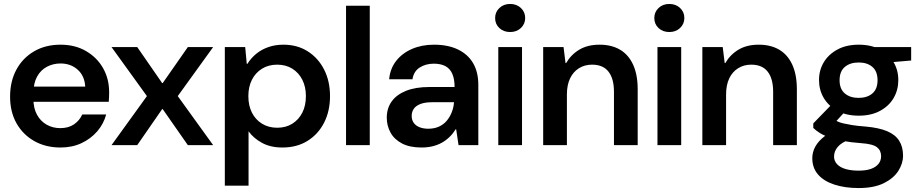

<svg xmlns="http://www.w3.org/2000/svg" viewBox="-20 -734 4658 971"><path d="M286 12Q211 12 153.5 -20.5Q96 -53 63.5 -110.5Q31 -168 31 -245Q31 -323 63 -382Q95 -441 152.5 -474.5Q210 -508 286 -508Q360 -508 415.5 -475.5Q471 -443 501.5 -389Q532 -335 532 -267Q532 -257 531.5 -245Q531 -233 530 -219H118V-296H411Q408 -350 373 -381.5Q338 -413 286 -413Q249 -413 217.5 -396.5Q186 -380 167.5 -346.5Q149 -313 149 -262V-233Q149 -187 167 -154Q185 -121 216 -103.5Q247 -86 285 -86Q326 -86 354 -105Q382 -124 396 -155H517Q504 -107 471.5 -69.5Q439 -32 392 -10Q345 12 286 12Z M544 0 723 -248 544 -496H674L800 -314H803L930 -496H1058L879 -248L1058 0H930L803 -182H800L674 0Z M1117 205V-496H1220L1228 -411H1231Q1250 -441 1276.5 -462.5Q1303 -484 1337.5 -496Q1372 -508 1413 -508Q1484 -508 1537 -474Q1590 -440 1619.5 -381.5Q1649 -323 1649 -248Q1649 -173 1619.5 -114.5Q1590 -56 1536 -22Q1482 12 1408 12Q1348 12 1305 -11.5Q1262 -35 1237 -70V205ZM1382 -88Q1426 -88 1458.5 -108.5Q1491 -129 1509 -164.5Q1527 -200 1527 -248Q1527 -295 1509 -330.5Q1491 -366 1458.5 -386.5Q1426 -407 1382 -407Q1338 -407 1305 -386.5Q1272 -366 1254 -330.5Q1236 -295 1236 -248Q1236 -200 1254 -164.5Q1272 -129 1305 -108.5Q1338 -88 1382 -88Z M1730 0V-705H1850V0Z M2112 12Q2052 12 2013 -8.5Q1974 -29 1955 -63.5Q1936 -98 1936 -139Q1936 -186 1960.5 -220.5Q1985 -255 2033 -274.5Q2081 -294 2152 -294H2279Q2279 -334 2267.5 -360.5Q2256 -387 2232.5 -399.5Q2209 -412 2174 -412Q2133 -412 2102.5 -392.5Q2072 -373 2066 -333H1948Q1953 -387 1983.5 -426Q2014 -465 2063.5 -486.5Q2113 -508 2175 -508Q2246 -508 2296.5 -483.5Q2347 -459 2373 -414Q2399 -369 2399 -305V0H2299L2287 -80H2284Q2270 -57 2252 -40Q2234 -23 2213 -11.5Q2192 0 2166.5 6Q2141 12 2112 12ZM2146 -83Q2176 -83 2199.5 -93.5Q2223 -104 2239 -123Q2255 -142 2264.5 -166Q2274 -190 2276 -216V-217H2165Q2129 -217 2106 -208Q2083 -199 2072.5 -183.5Q2062 -168 2062 -148Q2062 -127 2072.5 -112.5Q2083 -98 2102 -90.5Q2121 -83 2146 -83Z M2500 0V-496H2620V0ZM2560 -572Q2527 -572 2505.5 -592Q2484 -612 2484 -643Q2484 -673 2505.5 -693.5Q2527 -714 2560 -714Q2593 -714 2614.5 -693.5Q2636 -673 2636 -643Q2636 -613 2614.5 -592.5Q2593 -572 2560 -572Z M2727 0V-496H2830L2840 -415H2843Q2868 -458 2910 -483Q2952 -508 3012 -508Q3073 -508 3116 -482.5Q3159 -457 3182 -406.5Q3205 -356 3205 -282V0H3085V-270Q3085 -336 3057.5 -371.5Q3030 -407 2974 -407Q2937 -407 2908 -389Q2879 -371 2863 -337.5Q2847 -304 2847 -256V0Z M3305 0V-496H3425V0ZM3365 -572Q3332 -572 3310.5 -592Q3289 -612 3289 -643Q3289 -673 3310.5 -693.5Q3332 -714 3365 -714Q3398 -714 3419.5 -693.5Q3441 -673 3441 -643Q3441 -613 3419.5 -592.5Q3398 -572 3365 -572Z M3532 0V-496H3635L3645 -415H3648Q3673 -458 3715 -483Q3757 -508 3817 -508Q3878 -508 3921 -482.5Q3964 -457 3987 -406.5Q4010 -356 4010 -282V0H3890V-270Q3890 -336 3862.5 -371.5Q3835 -407 3779 -407Q3742 -407 3713 -389Q3684 -371 3668 -337.5Q3652 -304 3652 -256V0Z M4322 217Q4253 217 4199.5 199.5Q4146 182 4117 148.5Q4088 115 4088 66Q4088 35 4103.5 7Q4119 -21 4150.5 -45Q4182 -69 4231 -88L4282 -31Q4236 -14 4217 8.5Q4198 31 4198 58Q4198 80 4213.5 96.5Q4229 113 4257 121Q4285 129 4322 129Q4360 129 4385 120Q4410 111 4423 94.5Q4436 78 4436 56Q4436 27 4415 10.5Q4394 -6 4335 -10Q4281 -14 4242 -21.5Q4203 -29 4174.5 -39Q4146 -49 4126 -61.5Q4106 -74 4093 -87V-110L4197 -217L4271 -189L4168 -76L4197 -129Q4207 -124 4217.5 -119Q4228 -114 4245 -110Q4262 -106 4289 -101.5Q4316 -97 4358 -94Q4425 -88 4466.5 -70.5Q4508 -53 4527.5 -22Q4547 9 4547 53Q4547 93 4523 130.5Q4499 168 4449.5 192.5Q4400 217 4322 217ZM4323 -149Q4260 -149 4215 -173.5Q4170 -198 4146 -238.5Q4122 -279 4122 -329Q4122 -379 4146 -419Q4170 -459 4215 -483.5Q4260 -508 4323 -508Q4386 -508 4431 -483.5Q4476 -459 4499.5 -419Q4523 -379 4523 -329Q4523 -279 4499.5 -238.5Q4476 -198 4431 -173.5Q4386 -149 4323 -149ZM4322 -239Q4366 -239 4392 -261.5Q4418 -284 4418 -328Q4418 -373 4392 -395.5Q4366 -418 4323 -418Q4279 -418 4252.5 -395.5Q4226 -373 4226 -328Q4226 -284 4252.5 -261.5Q4279 -239 4322 -239ZM4403 -412 4381 -496H4588V-428Z"/></svg>

Font: DM Sans 9pt 36pt SemiBold
Style: Regular
Weight: 600
Version: Version 4.004;gftools[0.9.30]